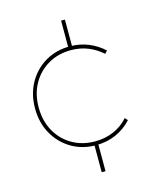

<svg xmlns="http://www.w3.org/2000/svg" viewBox="-117 -743 834 970"><g transform="rotate(-15 300.0 -257.5)"><path d="M294 -654H314V-506H294ZM294 -11H314V139H294ZM466 -434Q434 -463 393 -480Q352 -497 303 -497Q236 -497 183.5 -466.5Q131 -436 101 -382.5Q71 -329 71 -259Q71 -189 101 -135Q131 -81 183.5 -50.5Q236 -20 303 -20Q356 -20 401 -39.5Q446 -59 477 -95L490 -81Q456 -43 408 -21.5Q360 0 303 0Q231 0 174.5 -33.5Q118 -67 85 -125.5Q52 -184 52 -259Q52 -334 85 -392.5Q118 -451 174.5 -484Q231 -517 303 -517Q355 -517 400 -498.5Q445 -480 479 -448Z"/></g></svg>

Font: Alexandria Thin
Style: Regular
Weight: 250
Designer: Mohamed Gaber
Foundry: Kief Type Foundry
Version: Version 5.100